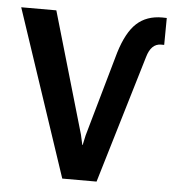

<svg xmlns="http://www.w3.org/2000/svg" viewBox="-52 -768 746 817"><g transform="rotate(5 321.0 -360.0)"><path d="M390.5 0H244L6.5 -711H156.5L307 -193L316.5 -150H318L327 -191.5L430 -554Q457 -642.5 499.2 -681.2Q541.5 -720 608 -720L627.5 -719.5L626.5 -604.5H613Q570.5 -604.5 554 -546Z"/></g></svg>

Font: Roberto Sans
Style: Bold
Weight: 700
Designer: Google (font) & Cristiano Sobral (main changes)
Version: Version 1.000;October 12, 2021;FontCreator 14.0.0.2814 64-bi